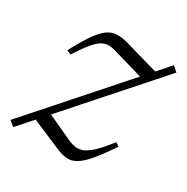

<svg xmlns="http://www.w3.org/2000/svg" viewBox="-115 -554 647 664"><g transform="rotate(30 208.0 -222.0)"><path d="M1 -7 396 -453.5 416 -435.5 21.5 10ZM67.5 -306.5 51 -314Q76.5 -362.5 96.2 -391Q116 -419.5 134 -432.5Q152 -445.5 171.5 -446.5Q191 -447.5 215 -441L367 -397.5L329 -356.5L201.5 -393.5Q182.5 -399.5 167.8 -400Q153 -400.5 138.8 -392.2Q124.5 -384 107.8 -363.5Q91 -343 67.5 -306.5ZM196.5 0 61.5 -57.5 102 -98.5 206.5 -50Q225.5 -41 241.2 -38.5Q257 -36 273.2 -43Q289.5 -50 309.5 -69.2Q329.5 -88.5 356.5 -123.5L371 -113.5Q339.5 -67 316.5 -39.5Q293.5 -12 274.5 -0.5Q255.5 11 237 10Q218.5 9 196.5 0Z"/></g></svg>

Font: Newsreader 16pt 16pt Light
Style: Italic
Weight: 300
Italic angle: -17°
Version: Version 1.003